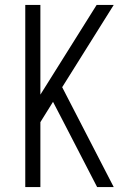

<svg xmlns="http://www.w3.org/2000/svg" viewBox="-20 -755 540 775"><path d="M82 0V-735H143V-373L370 -735H439L231 -403L439 0H372L234 -267L194 -344L143 -262V0Z"/></svg>

Font: Iosevka Term Light
Style: Regular
Weight: 300
Monospace: yes
Designer: Belleve Invis
Foundry: Belleve Invis
Version: Version 9.0.1; ttfautohint (v1.8.3)